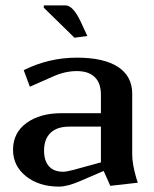

<svg xmlns="http://www.w3.org/2000/svg" viewBox="-20 -691 577 719"><path d="M144 -662.1V-670.9H225.1Q253.4 -670.9 282.2 -609.9L307.1 -556.2L258.8 -549.8ZM268.1 -475.1Q368.7 -475.1 421.9 -440.4Q475.1 -405.8 475.1 -339.8V-112.8Q475.1 -76.7 490.2 -24.9L496.1 -6.8L393.1 4.9L368.2 -50.8L280.8 -13.2Q232.4 7.8 201.2 7.8Q126 7.8 77.4 -31Q28.8 -69.8 28.8 -129.9Q28.8 -193.8 79.3 -230.5Q129.9 -267.1 210 -267.1H357.9V-336.9Q357.9 -379.9 334.7 -402.3Q311.5 -424.8 268.1 -424.8Q223.6 -424.8 179.2 -404.8L91.8 -366.2L68.8 -428.2Q162.6 -475.1 268.1 -475.1ZM357.9 -83V-216.8H238.8Q193.8 -216.8 169.4 -193.6Q145 -170.4 145 -127Q145 -88.9 163.3 -68.4Q181.6 -47.9 215.8 -47.9Q228.5 -47.9 252.9 -54.2Z"/></svg>

Font: Resagokr
Style: Bold
Weight: 600
Designer: gluk
Foundry: gluk
Version: Version 0.95